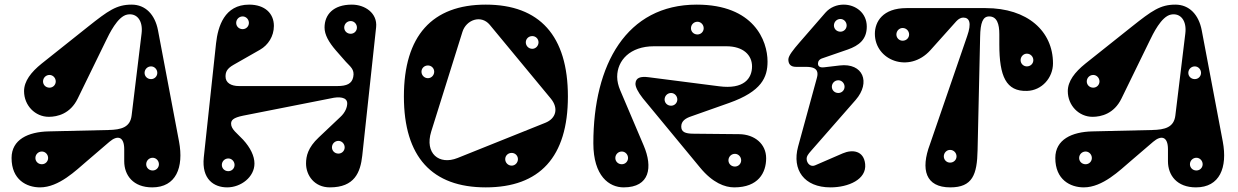

<svg xmlns="http://www.w3.org/2000/svg" viewBox="-20 -795 5352 830"><path d="M448 -233 190 -227C102 -225 30 -192 30 -112C30 -18 95 15 153 15C235 15 309 -59 355 -98L453 -182C488 -212 517 -205 517 -150V-98C517 -37 556 15 638 15C741 15 775 -71 754 -183L663 -664C650 -732 609 -775 549 -775C484 -775 448 -749 361 -680L160 -520C114 -483 84 -444 84 -401C84 -339 132 -290 191 -290C228 -290 284 -303 316 -369L437 -617C452 -648 488 -724 530 -732C572 -740 599 -705 592 -650L549 -296C543 -245 505 -234 448 -233ZM633 -453C617 -453 605 -465 605 -480C605 -495 617 -508 633 -508C648 -508 660 -495 660 -480C660 -465 648 -453 633 -453ZM161 -85C145 -85 133 -97 133 -112C133 -127 145 -140 161 -140C176 -140 188 -127 188 -112C188 -97 176 -85 161 -85ZM640 -58C624 -58 612 -70 612 -85C612 -100 624 -113 640 -113C655 -113 667 -100 667 -85C667 -70 655 -58 640 -58ZM194 -416C178 -416 166 -428 166 -443C166 -458 178 -471 194 -471C209 -471 221 -458 221 -443C221 -428 209 -416 194 -416Z M1501 -775C1420 -775 1383 -731 1383 -676C1383 -645 1401 -613 1432 -577L1475 -528C1494 -507 1514 -495 1507 -462C1501 -433 1479 -423 1438 -423H1013C979 -423 955 -437 955 -464C955 -483 960 -498 990 -515L1104 -580C1139 -600 1164 -638 1164 -683C1164 -737 1125 -775 1057 -775C950 -775 922 -680 914 -608L861 -115C851 -20 905 15 962 15C1022 15 1080 -30 1080 -88C1080 -120 1063 -156 1031 -191C1006 -218 979 -236 979 -260C979 -275 987 -286 1031 -295L1411 -370C1445 -378 1481 -376 1481 -348C1481 -332 1473 -309 1451 -289L1358 -201C1311 -157 1303 -120 1303 -88C1303 -37 1339 15 1406 15C1513 15 1538 -50 1546 -122L1606 -678C1612 -738 1558 -775 1501 -775ZM1443 -131C1427 -131 1415 -143 1415 -158C1415 -173 1427 -186 1443 -186C1458 -186 1470 -173 1470 -158C1470 -143 1458 -131 1443 -131ZM1029 -669C1013 -669 1001 -681 1001 -696C1001 -711 1013 -724 1029 -724C1044 -724 1056 -711 1056 -696C1056 -681 1044 -669 1029 -669ZM1496 -649C1480 -649 1468 -661 1468 -676C1468 -691 1480 -704 1496 -704C1511 -704 1523 -691 1523 -676C1523 -661 1511 -649 1496 -649ZM967 -55C951 -55 939 -67 939 -82C939 -97 951 -110 967 -110C982 -110 994 -97 994 -82C994 -67 982 -55 967 -55Z M2080 -775C1848 -775 1726 -640 1726 -378C1726 -116 1848 15 2080 15C2313 15 2435 -116 2435 -378C2435 -640 2313 -775 2080 -775ZM2097 -688 2361 -369C2395 -328 2385 -283 2337 -264L1958 -112C1878 -80 1815 -132 1844 -226L1979 -657C1995 -709 2059 -733 2097 -688ZM2192 -134C2207 -134 2219 -122 2219 -107C2219 -92 2207 -79 2192 -79C2176 -79 2164 -92 2164 -107C2164 -122 2176 -134 2192 -134ZM1830 -512C1845 -512 1857 -500 1857 -485C1857 -470 1845 -457 1830 -457C1814 -457 1802 -470 1802 -485C1802 -500 1814 -512 1830 -512ZM2281 -639C2296 -639 2308 -627 2308 -612C2308 -597 2296 -584 2281 -584C2265 -584 2253 -597 2253 -612C2253 -627 2265 -639 2281 -639Z M3292 -111C3292 -173 3242 -214 3176 -215L2979 -217C2941 -217 2925 -225 2925 -248C2925 -272 2944 -284 2968 -292L3132 -350C3273 -400 3298 -461 3298 -529C3298 -619 3239 -775 2992 -775C2688 -775 2545 -516 2545 -176C2545 -33 2614 15 2676 15C2790 15 2802 -73 2763 -165L2661 -405C2653 -424 2648 -444 2648 -463C2648 -534 2704 -595 2807 -595H3120C3193 -595 3231 -557 3231 -508C3231 -456 3196 -408 3089 -422L2785 -461C2748 -466 2728 -459 2727 -433C2727 -419 2737 -398 2759 -370L3006 -71C3061 -4 3114 15 3154 15C3258 15 3292 -48 3292 -111ZM2995 -646C2979 -646 2967 -658 2967 -673C2967 -688 2979 -701 2995 -701C3010 -701 3022 -688 3022 -673C3022 -658 3010 -646 2995 -646ZM2668 -85C2652 -85 2640 -97 2640 -112C2640 -127 2652 -140 2668 -140C2683 -140 2695 -127 2695 -112C2695 -97 2683 -85 2668 -85ZM3157 -75C3141 -75 3129 -87 3129 -102C3129 -117 3141 -130 3157 -130C3172 -130 3184 -117 3184 -102C3184 -87 3172 -75 3157 -75ZM2881 -338C2865 -338 2853 -350 2853 -365C2853 -380 2865 -393 2881 -393C2896 -393 2908 -380 2908 -365C2908 -350 2896 -338 2881 -338Z M3388 -538C3388 -520 3396 -506 3421 -506H3464C3496 -506 3514 -498 3514 -475C3514 -470 3513 -464 3511 -457L3430 -161C3403 -61 3456 15 3570 15C3647 15 3727 -19 3720 -86C3714 -144 3665 -150 3623 -132L3503 -80C3484 -72 3467 -89 3467 -109C3467 -119 3472 -127 3488 -145L3679 -363C3745 -439 3711 -524 3610 -512L3542 -504C3533 -503 3516 -503 3516 -520C3516 -530 3522 -539 3535 -543L3645 -581C3693 -598 3727 -624 3727 -680C3727 -740 3678 -775 3627 -775C3598 -775 3569 -764 3548 -740L3435 -610C3410 -581 3388 -554 3388 -538ZM3613 -658C3597 -658 3585 -670 3585 -685C3585 -700 3597 -713 3613 -713C3628 -713 3640 -700 3640 -685C3640 -670 3628 -658 3613 -658ZM3604 -393C3588 -393 3576 -405 3576 -420C3576 -435 3588 -448 3604 -448C3619 -448 3631 -435 3631 -420C3631 -405 3619 -393 3604 -393Z M4161 -639 4000 -171C3959 -62 3981 15 4088 15C4184 15 4204 -40 4206 -146L4217 -635C4218 -698 4229 -724 4256 -724C4290 -724 4300 -691 4300 -647V-603C4300 -465 4329 -399 4420 -402C4484 -404 4532 -459 4532 -521C4532 -660 4422 -760 4241 -760H3899C3795 -760 3762 -700 3762 -649C3762 -534 3910 -476 4002 -578L4114 -703C4124 -714 4135 -719 4144 -719C4171 -719 4181 -696 4161 -639ZM4087 -92C4072 -92 4060 -104 4060 -119C4060 -134 4072 -147 4087 -147C4103 -147 4115 -134 4115 -119C4115 -104 4103 -92 4087 -92ZM4419 -508C4404 -508 4392 -520 4392 -535C4392 -550 4404 -563 4419 -563C4435 -563 4447 -550 4447 -535C4447 -520 4435 -508 4419 -508ZM3882 -619C3867 -619 3855 -631 3855 -646C3855 -661 3867 -674 3882 -674C3898 -674 3910 -661 3910 -646C3910 -631 3898 -619 3882 -619Z M4960 -233 4702 -227C4614 -225 4542 -192 4542 -112C4542 -18 4607 15 4665 15C4747 15 4821 -59 4867 -98L4965 -182C5000 -212 5029 -205 5029 -150V-98C5029 -37 5068 15 5150 15C5253 15 5287 -71 5266 -183L5175 -664C5162 -732 5121 -775 5061 -775C4996 -775 4960 -749 4873 -680L4672 -520C4626 -483 4596 -444 4596 -401C4596 -339 4644 -290 4703 -290C4740 -290 4796 -303 4828 -369L4949 -617C4964 -648 5000 -724 5042 -732C5084 -740 5111 -705 5104 -650L5061 -296C5055 -245 5017 -234 4960 -233ZM5145 -453C5129 -453 5117 -465 5117 -480C5117 -495 5129 -508 5145 -508C5160 -508 5172 -495 5172 -480C5172 -465 5160 -453 5145 -453ZM4673 -85C4657 -85 4645 -97 4645 -112C4645 -127 4657 -140 4673 -140C4688 -140 4700 -127 4700 -112C4700 -97 4688 -85 4673 -85ZM5152 -58C5136 -58 5124 -70 5124 -85C5124 -100 5136 -113 5152 -113C5167 -113 5179 -100 5179 -85C5179 -70 5167 -58 5152 -58ZM4706 -416C4690 -416 4678 -428 4678 -443C4678 -458 4690 -471 4706 -471C4721 -471 4733 -458 4733 -443C4733 -428 4721 -416 4706 -416Z"/></svg>

Font: Pilowlava Atome
Style: Regular
Weight: 500
Designer: Anton Moglia, Jérémy Landes, Maksym Kobuzan (Cyrillic), Velvetyne Type Foundry
Foundry: Anton Moglia, Jérémy Landes, Velvetyne Type Foundry
Version: Version 1.002;Glyphs 3.3 (3303)